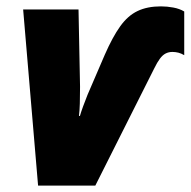

<svg xmlns="http://www.w3.org/2000/svg" viewBox="-20 -583 599 603"><path d="M99.6 0 52.7 -553.2H226.6L231.4 -310.5Q231.4 -281.2 230.7 -257.8Q230 -234.4 228 -218.8H231Q234.4 -231 241.2 -249.5Q248 -268.1 254.9 -285.2L309.1 -411.1Q333.5 -466.8 357.4 -500.2Q381.3 -533.7 411.9 -548.3Q442.4 -563 485.4 -563Q504.9 -563 524.4 -559.3Q543.9 -555.7 558.6 -546.9V-409.7Q549.8 -415 540.5 -417.5Q531.2 -419.9 521.5 -419.9Q509.8 -419.9 500.2 -415Q490.7 -410.2 482.2 -398.7Q473.6 -387.2 463.9 -367.2L279.3 0Z"/></svg>

Font: Open Sans SemiCondensed ExtraBold
Style: Italic
Weight: 800
Width: 4
Italic angle: -12°
Designer: Monotype Design Team
Foundry: Monotype Imaging Inc.
Version: Version 3.003